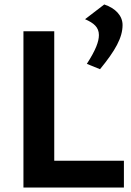

<svg xmlns="http://www.w3.org/2000/svg" viewBox="-20 -840 588 860"><path d="M85 0H535V-120H223V-700H85ZM447 -820 361 -754C400 -737 423 -718 423 -683C423 -654 409 -616 369 -554L428 -530C496 -613 529 -671 529 -728C529 -769 498 -803 447 -820Z"/></svg>

Font: Gully SemiBold
Style: Regular
Weight: 600
Designer: jaikishan Patel
Foundry: MagicType
Version: Version 1.000;Glyphs 3.2 (3242)